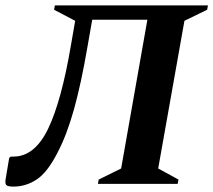

<svg xmlns="http://www.w3.org/2000/svg" viewBox="-42 -680 789 710"><path d="M320 0 323 -16 406 -57 503 -607H299L282 -510Q258 -370 231.5 -275.5Q205 -181 172 -118Q134 -43 94 -16.5Q54 10 8 10Q-14 10 -19 4Q-24 -2 -21 -19L-8 -96L-2 -101H8Q86 -101 135.5 -203Q185 -305 220 -511L236 -603L158 -644L161 -660H727L724 -644L640 -603L543 -57L618 -16L615 0Z"/></svg>

Font: Spectral
Style: Bold Italic
Weight: 700
Italic angle: -10°
Designer: Jean-Baptiste Levee
Foundry: Production Type
Version: Version 2.001